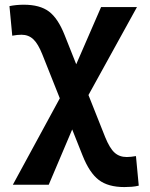

<svg xmlns="http://www.w3.org/2000/svg" viewBox="-20 -547 626 802"><path d="M499.5 234.4Q431.6 234.4 392.6 204.6Q353.5 174.8 324.7 102.1L157.2 -318.8Q139.2 -364.3 119.1 -383.1Q99.1 -401.9 69.8 -401.9Q52.7 -401.9 31.2 -397.9L19.5 -521.5Q48.3 -527.3 79.6 -527.3Q146.5 -527.3 184.3 -499Q222.2 -470.7 250 -400.4L419.4 25.9Q438 71.8 458.3 90.3Q478.5 108.9 509.3 108.9Q516.1 108.9 527.3 107.9Q538.6 106.9 547.9 105L559.6 228.5Q545.9 231.9 530 233.2Q514.2 234.4 499.5 234.4ZM33.7 224.6 263.7 -198.7 402.3 -517.6H552.2L319.3 -95.2L183.6 224.6Z"/></svg>

Font: Cascadia Mono
Style: Regular
Weight: 400
Monospace: yes
Designer: Aaron Bell
Foundry: Saja Typeworks
Version: Version 2404.023